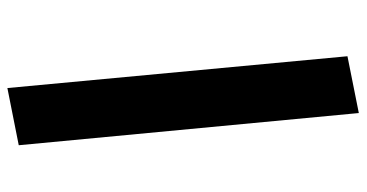

<svg xmlns="http://www.w3.org/2000/svg" viewBox="-250 -604 968 507"><g transform="rotate(90 233.5 -350.0)"><path d="M363 84 212 114 128 -784 278 -814Z"/></g></svg>

Font: Fira Sans Condensed ExtraBold
Style: Italic
Weight: 800
Width: 3
Italic angle: -8°
Designer: bBox Type GmbH & Carrois Corporate GbR & Edenspiekermann AG
Foundry: bBox Type GmbH & Carrois Corporate GbR & Edenspiekermann AG
Version: Version 4.301